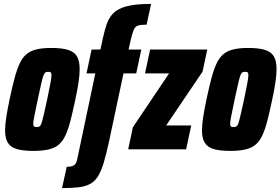

<svg xmlns="http://www.w3.org/2000/svg" viewBox="-20 -763 1433 981"><path d="M151 8Q97 8 65.5 -1.5Q34 -11 20 -34Q6 -57 6 -96Q6 -125 12 -164Q18 -203 29 -255Q42 -317 54 -362Q66 -407 80 -437.5Q94 -468 114.5 -485.5Q135 -503 166 -510.5Q197 -518 242 -518Q296 -518 328 -508Q360 -498 373.5 -474.5Q387 -451 387 -410Q387 -382 381.5 -344Q376 -306 365 -255Q352 -193 340.5 -148Q329 -103 315 -72.5Q301 -42 280.5 -24.5Q260 -7 228.5 0.5Q197 8 151 8ZM167 -114Q174 -114 179 -115.5Q184 -117 188 -124Q192 -131 196 -146Q200 -161 206 -187.5Q212 -214 221 -255Q232 -308 237.5 -337Q243 -366 243 -379Q243 -387 241 -390.5Q239 -394 235.5 -395Q232 -396 226 -396Q217 -396 212 -393Q207 -390 202 -377Q197 -364 190.5 -335Q184 -306 173 -255Q162 -201 156 -172.5Q150 -144 150 -131Q150 -123 152 -119.5Q154 -116 158 -115Q162 -114 167 -114Z M297 198 321 89Q344 89 354.5 83.5Q365 78 369.5 67Q374 56 377 39L467 -388H422L448 -510H493L507 -574Q515 -609 524 -636Q533 -663 548.5 -683.5Q564 -704 589.5 -717Q615 -730 654.5 -736.5Q694 -743 752 -743L729 -637Q700 -637 685.5 -632.5Q671 -628 663.5 -611Q656 -594 647 -555L637 -510H702L676 -388H611L536 -35Q522 29 509 71.5Q496 114 479.5 139.5Q463 165 439 177.5Q415 190 380.5 194Q346 198 297 198Z M635 0 659 -113 844 -388H721L747 -510H1039L1015 -397L829 -122H957L931 0Z M1157 8Q1103 8 1071.5 -1.5Q1040 -11 1026 -34Q1012 -57 1012 -96Q1012 -125 1018 -164Q1024 -203 1035 -255Q1048 -317 1060 -362Q1072 -407 1086 -437.5Q1100 -468 1120.5 -485.5Q1141 -503 1172 -510.5Q1203 -518 1248 -518Q1302 -518 1334 -508Q1366 -498 1379.5 -474.5Q1393 -451 1393 -410Q1393 -382 1387.5 -344Q1382 -306 1371 -255Q1358 -193 1346.5 -148Q1335 -103 1321 -72.5Q1307 -42 1286.5 -24.5Q1266 -7 1234.5 0.5Q1203 8 1157 8ZM1173 -114Q1180 -114 1185 -115.5Q1190 -117 1194 -124Q1198 -131 1202 -146Q1206 -161 1212 -187.5Q1218 -214 1227 -255Q1238 -308 1243.5 -337Q1249 -366 1249 -379Q1249 -387 1247 -390.5Q1245 -394 1241.5 -395Q1238 -396 1232 -396Q1223 -396 1218 -393Q1213 -390 1208 -377Q1203 -364 1196.5 -335Q1190 -306 1179 -255Q1168 -201 1162 -172.5Q1156 -144 1156 -131Q1156 -123 1158 -119.5Q1160 -116 1164 -115Q1168 -114 1173 -114Z"/></svg>

Font: Saira Condensed Black
Style: Italic
Weight: 900
Width: 3
Italic angle: -12°
Designer: Hector Gatti with collaboration of the Omnibus-Type team
Foundry: Omnibus-Type
Version: Version 1.101